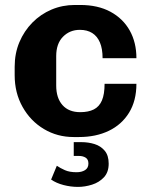

<svg xmlns="http://www.w3.org/2000/svg" viewBox="-20 -541 603 772"><path d="M276 10Q210.5 10 156.5 -22.2Q102.5 -54.5 70.8 -111Q39 -167.5 39 -238.5V-272.5Q39 -326.5 58 -371.5Q77 -416.5 110.2 -450.2Q143.5 -484 187.2 -502.5Q231 -521 280.5 -521H303Q373.5 -521 424 -493.8Q474.5 -466.5 501.5 -418.5Q528.5 -370.5 528.5 -307H392.5Q392.5 -345 381.8 -370.2Q371 -395.5 350.8 -408.2Q330.5 -421 301 -421Q260.5 -421 233.2 -393.2Q206 -365.5 206 -315.5V-197Q206 -147 231.2 -118.5Q256.5 -90 302.5 -90Q335.5 -90 357.2 -101Q379 -112 389.8 -137Q400.5 -162 400.5 -204H528.5Q528.5 -136 499 -88Q469.5 -40 417.5 -15Q365.5 10 298 10ZM293.5 210.5Q264.5 210.5 235.5 203Q206.5 195.5 185.5 181L208.5 125.5Q222.5 135 241 143.2Q259.5 151.5 288 151.5Q308.5 151.5 322 143Q335.5 134.5 335.5 116.5Q335.5 100 324.5 93Q313.5 86 297.5 86H276.5V30.5H307Q335 30.5 360 38.2Q385 46 401 65Q417 84 417 117Q417 151.5 397.8 172Q378.5 192.5 350 201.5Q321.5 210.5 293.5 210.5Z"/></svg>

Font: Chivo Medium
Style: Regular
Weight: 500
Designer: Hector Gatti
Foundry: Omnibus-Type
Version: Version 2.002